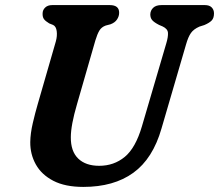

<svg xmlns="http://www.w3.org/2000/svg" viewBox="-20 -720 862 755"><path d="M538 -223 634 -550Q641.5 -575 640.5 -590.8Q639.5 -606.5 619.5 -616L605.5 -622Q586 -632 578.5 -640.8Q571 -649.5 571 -663.5Q571.5 -679 582.5 -689.5Q593.5 -700 615 -700H785.5Q803.5 -700 812.5 -690.8Q821.5 -681.5 821.5 -667.5Q821.5 -649 812.5 -639.5Q803.5 -630 783.5 -621.5L764.5 -615.5Q741.5 -605.5 730.8 -590.2Q720 -575 711.5 -545L615 -214.5Q581 -96 504.2 -40.5Q427.5 15 307.5 15Q236 15 189.8 -9Q143.5 -33 121 -73.2Q98.5 -113.5 99 -161.5Q99.5 -195.5 109 -236.2Q118.5 -277 128.5 -311L199.5 -557Q205.5 -578.5 203 -597.5Q200.5 -616.5 188.5 -622L173.5 -628Q158.5 -637 152.8 -645Q147 -653 147.5 -667Q147.5 -680.5 157.5 -690.2Q167.5 -700 185.5 -700H411.5Q449 -700 448.5 -669.5Q448.5 -656 440.2 -643.5Q432 -631 414.5 -624.5L395.5 -619.5Q379 -613.5 370.8 -599.8Q362.5 -586 355 -561L283 -311Q258.5 -227.5 258.5 -180.5Q258 -125 287.5 -96.5Q317 -68 370 -68Q428 -68 470.5 -103Q513 -138 538 -223Z"/></svg>

Font: Fraunces 9pt SuperSoft SemiBold
Style: Italic
Weight: 600
Italic angle: -16°
Version: Version 1.000;[0bf87f6ff]